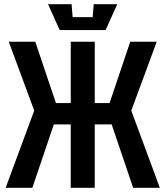

<svg xmlns="http://www.w3.org/2000/svg" viewBox="-20 -900 793 920"><path d="M434 0H319V-304H238L135 0H7L144 -370L22 -700H149L248 -406H319V-700H434V-406H505L604 -700H731L609 -370L746 0H618L515 -304H434ZM429 -880H542L486 -756H266L210 -880H323L328 -818H424Z"/></svg>

Font: Tektur SemiCondensed Medium
Style: Regular
Weight: 500
Width: 4
Designer: Adam Jagosz
Foundry: Adam Jagosz
Version: Version 1.005;gftools[0.9.30]